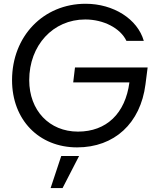

<svg xmlns="http://www.w3.org/2000/svg" viewBox="-20 -759 807 1004"><path d="M383.3 11.7C578.1 11.7 714.8 -114.3 740.7 -317.9L752 -406.2H372.1L362.8 -328.1H656.7C635.3 -165.5 536.6 -70.8 387.7 -70.8C237.8 -70.8 132.8 -181.6 132.8 -339.8C132.8 -522 257.3 -657.2 425.8 -657.2C521.5 -657.2 609.4 -611.8 641.1 -545.4H731.9C699.2 -659.7 573.2 -739.3 427.7 -739.3C206.5 -739.3 43 -569.3 43 -339.8C43 -132.8 183.1 11.7 383.3 11.7ZM244.6 224.6H307.1L393.6 56.6H300.3Z"/></svg>

Font: Guggenheim Sans Display
Style: Italic
Weight: 400
Italic angle: -7°
Designer: Modified by Tom Baber under direction of Pentagram Design 2023
Foundry: rsms
Version: Version 1.001;Glyphs 3.1.2 (3151)